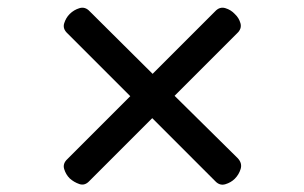

<svg xmlns="http://www.w3.org/2000/svg" viewBox="-20 -691 803 507"><path d="M600 -219Q590 -209 575 -204.5Q560 -200 548 -213L382 -379L216 -213Q204 -200 189.5 -205Q175 -210 164 -220Q154 -230 149.5 -244.5Q145 -259 158 -271L324 -437L158 -603Q145 -615 149.5 -629.5Q154 -644 164 -654Q175 -665 190 -669.5Q205 -674 217 -661L383 -496L548 -661Q560 -674 575 -669.5Q590 -665 600 -654Q611 -644 615 -629.5Q619 -615 606 -603L441 -438L608 -273Q620 -260 615.5 -245Q611 -230 600 -219Z"/></svg>

Font: Playwrite ES
Style: Regular
Weight: 400
Designer: Veronika Burian, José Scaglione
Foundry: TypeTogether
Version: Version 1.002